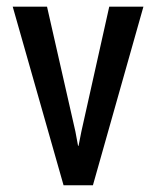

<svg xmlns="http://www.w3.org/2000/svg" viewBox="-20 -548 460 568"><path d="M203.1 -158.7 210.9 -116.7H212.4L220.7 -158.7L303.2 -528.3H404.3L254.9 0H168L17.6 -528.3H119.1Z"/></svg>

Font: Franco
Style: Regular
Weight: 400
Designer: Google
Version: Version 1.200311; 2013